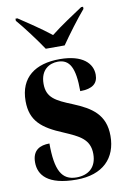

<svg xmlns="http://www.w3.org/2000/svg" viewBox="-87 -819 582 881"><g transform="rotate(-10 203.5 -378.0)"><path d="M162 -606H250C281 -651 331 -718 364 -756V-766H355C316 -740 251 -698 206 -662C161 -698 97 -740 58 -766H49V-756C82 -718 132 -651 162 -606ZM197 10C321 10 385 -58 385 -161C385 -260 325 -299 240 -334C163 -365 124 -385 124 -449C124 -515 167 -538 206 -538C261 -538 284 -496 284 -387C342 -387 367 -409 367 -449C367 -501 324 -548 216 -548C103 -548 29 -496 29 -385C29 -293 79 -253 176 -213C245 -183 293 -162 293 -93C293 -30 254 0 199 0C130 0 103 -50 103 -175C59 -175 23 -158 23 -101C23 -42 63 10 197 10Z"/></g></svg>

Font: Noto Serif Display ExtraCondensed ExtraBold
Style: Regular
Weight: 800
Width: 2
Designer: Monotype Design Team
Foundry: Monotype Imaging Inc.
Version: Version 2.009